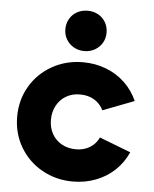

<svg xmlns="http://www.w3.org/2000/svg" viewBox="-54 -792 683 852"><g transform="rotate(5 288.0 -366.5)"><path d="M31.2 -252Q31.2 -326.7 66.9 -387.2Q102.5 -447.8 164.6 -482.7Q226.6 -517.6 301.8 -517.6Q356.9 -517.6 405 -499Q453.1 -480.5 488.8 -446.3Q524.4 -412.1 544.9 -366.2L405.3 -312.5Q391.1 -341.8 364.3 -357.9Q337.4 -374 300.8 -374Q266.1 -374 239 -358.2Q211.9 -342.3 196.8 -314.2Q181.6 -286.1 181.6 -251Q181.6 -215.3 197.3 -187.7Q212.9 -160.2 240.7 -145Q268.6 -129.9 303.7 -129.9Q338.4 -129.9 365.2 -146.2Q392.1 -162.6 405.3 -191.4L544.9 -137.7Q524.4 -91.8 488.8 -57.6Q453.1 -23.4 405 -4.9Q356.9 13.7 301.8 13.7Q226.6 13.7 164.6 -21.2Q102.5 -56.2 66.9 -116.7Q31.2 -177.2 31.2 -252ZM210.4 -657.2Q210.4 -682.6 222.4 -703.4Q234.4 -724.1 255.4 -735.6Q276.4 -747.1 302.2 -747.1Q328.1 -747.1 349.1 -735.6Q370.1 -724.1 382.1 -703.4Q394 -682.6 394 -657.2Q394 -631.8 382.1 -611.6Q370.1 -591.3 349.1 -579.3Q328.1 -567.4 302.2 -567.4Q276.4 -567.4 255.4 -579.3Q234.4 -591.3 222.4 -611.6Q210.4 -631.8 210.4 -657.2Z"/></g></svg>

Font: Wanted Sans ExtraBold
Style: Regular
Weight: 800
Designer: Original Design by Kil Hyung-jin and Kang Hanbin, Wanted Lab, Inc; Hangeul from Source Han Sans by Jang Soo-young and Ka
Foundry: Wanted Lab, Inc.
Version: Version 1.003